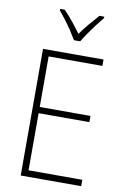

<svg xmlns="http://www.w3.org/2000/svg" viewBox="-102 -1008 694 1066"><g transform="rotate(10 245.0 -474.5)"><path d="M434 0H93V-714H434V-678H131V-393H417V-358H131V-36H434ZM254 -791Q241 -813 222.5 -841Q204 -869 184 -895.5Q164 -922 148 -941V-949H174Q199 -924 225 -891.5Q251 -859 272 -830Q293 -860 318.5 -890Q344 -920 370 -949H397V-941Q380 -921 359.5 -894Q339 -867 320.5 -840Q302 -813 289 -791Z"/></g></svg>

Font: Noto Sans Sinhala UI SemiCondensed ExtraLight
Style: Regular
Weight: 200
Width: 4
Designer: Jelle Bosma - Monotype Design Team
Foundry: Monotype Imaging Inc.
Version: Version 2.006; ttfautohint (v1.8.4.7-5d5b)